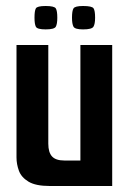

<svg xmlns="http://www.w3.org/2000/svg" viewBox="-20 -620 434 640"><path d="M146 0Q99 0 75 -14.5Q51 -29 43 -51Q35 -73 35 -95V-470H141V-141Q141 -112 153.5 -98.5Q166 -85 194 -85H248V-470H354V0ZM257 -522Q230 -522 225 -531Q220 -540 220 -561Q220 -584 225 -592Q230 -600 257 -600Q287 -600 292 -592Q297 -584 297 -561Q297 -540 291.5 -531Q286 -522 257 -522ZM132 -522Q104 -522 99.5 -531Q95 -540 95 -561Q95 -584 99.5 -592Q104 -600 132 -600Q161 -600 166 -592Q171 -584 171 -561Q171 -540 166 -531Q161 -522 132 -522Z"/></svg>

Font: Smooch Sans
Style: Bold
Weight: 700
Designer: Robert E. Leuschke
Foundry: Robert E. Leuschke
Version: Version 1.010